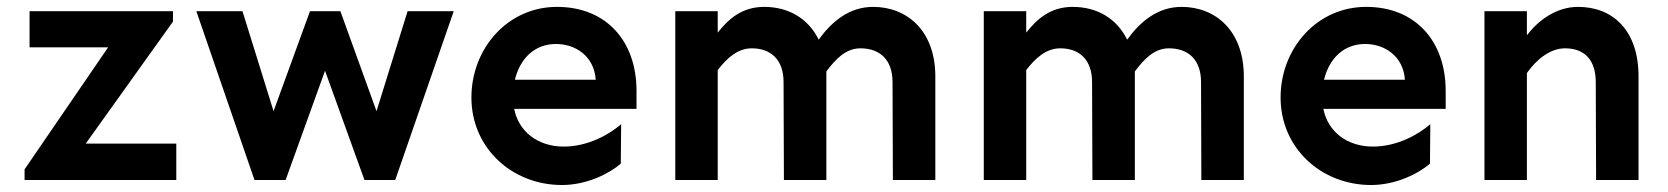

<svg xmlns="http://www.w3.org/2000/svg" viewBox="-20 -526 4874 561"><path d="M66.4 -493.2V-387.7H295.9L51.8 -31.2V0H495.1V-106.4H230.5L485.4 -462.9V-493.2Z M1170.9 -493.2 1080.1 -201.2 974.6 -493.2H885.7L779.3 -201.2L688.5 -493.2H553.7L723.6 0H814.5L929.7 -319.3L1044.9 0H1134.8L1305.7 -493.2Z M1604.5 -397.5C1660.2 -397.5 1715.8 -363.3 1720.7 -293H1484.4C1500 -356.4 1543 -397.5 1604.5 -397.5ZM1607.4 -505.9C1462.9 -505.9 1357.4 -383.8 1357.4 -241.2C1357.4 -93.8 1475.6 14.6 1622.1 14.6C1696.3 14.6 1762.7 -20.5 1793.9 -47.9L1794.9 -163.1C1759.8 -132.8 1698.2 -97.7 1627 -97.7C1551.8 -97.7 1495.1 -141.6 1482.4 -208H1839.8V-260.7C1839.8 -405.3 1752 -505.9 1607.4 -505.9Z M1953.1 -493.2V0H2077.1V-321.3C2103.5 -355.5 2134.8 -384.8 2176.8 -384.8C2231.4 -384.8 2269.5 -352.5 2269.5 -286.1L2270.5 0H2394.5V-317.4C2421.9 -353.5 2451.2 -384.8 2494.1 -384.8C2549.8 -384.8 2587.9 -352.5 2587.9 -286.1L2588.9 0H2712.9V-302.7C2712.9 -436.5 2629.9 -505.9 2531.2 -505.9C2461.9 -505.9 2411.1 -463.9 2372.1 -410.2C2340.8 -473.6 2282.2 -505.9 2212.9 -505.9C2146.5 -505.9 2107.4 -468.8 2077.1 -430.7V-493.2Z M2854.5 -493.2V0H2978.5V-321.3C3004.9 -355.5 3036.1 -384.8 3078.1 -384.8C3132.8 -384.8 3170.9 -352.5 3170.9 -286.1L3171.9 0H3295.9V-317.4C3323.2 -353.5 3352.5 -384.8 3395.5 -384.8C3451.2 -384.8 3489.3 -352.5 3489.3 -286.1L3490.2 0H3614.3V-302.7C3614.3 -436.5 3531.2 -505.9 3432.6 -505.9C3363.3 -505.9 3312.5 -463.9 3273.4 -410.2C3242.2 -473.6 3183.6 -505.9 3114.3 -505.9C3047.9 -505.9 3008.8 -468.8 2978.5 -430.7V-493.2Z M3968.8 -397.5C4024.4 -397.5 4080.1 -363.3 4085 -293H3848.6C3864.3 -356.4 3907.2 -397.5 3968.8 -397.5ZM3971.7 -505.9C3827.1 -505.9 3721.7 -383.8 3721.7 -241.2C3721.7 -93.8 3839.8 14.6 3986.3 14.6C4060.5 14.6 4127 -20.5 4158.2 -47.9L4159.2 -163.1C4124 -132.8 4062.5 -97.7 3991.2 -97.7C3916 -97.7 3859.4 -141.6 3846.7 -208H4204.1V-260.7C4204.1 -405.3 4116.2 -505.9 3971.7 -505.9Z M4317.4 -493.2V0H4441.4V-312.5C4468.8 -351.6 4508.8 -384.8 4552.7 -384.8C4608.4 -384.8 4642.6 -352.5 4642.6 -286.1L4643.6 0H4767.6V-302.7C4767.6 -438.5 4691.4 -505.9 4590.8 -505.9C4524.4 -505.9 4471.7 -462.9 4441.4 -422.9V-493.2Z"/></svg>

Font: Sen-gleads
Style: Bold
Weight: 700
Designer: Kosal Sen, Philatype
Foundry: Philatype
Version: Version 1.004; ttfautohint (v1.8.3)